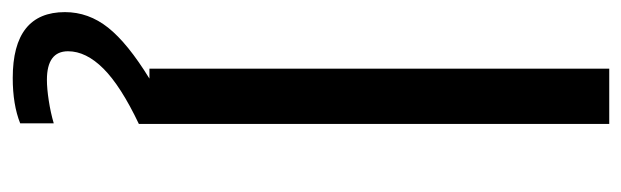

<svg xmlns="http://www.w3.org/2000/svg" viewBox="-368 -414 1000 309"><g transform="rotate(90 132.5 -260.0)"><path d="M89 -740H178V17Q117 46 89 74Q61 102 61 131Q61 165 107 165Q121 165 140.5 162Q160 159 177 154V208Q147 220 104 220Q-2 220 -2 136Q-2 98 23 66.5Q48 35 105 0H89Z"/></g></svg>

Font: Encode Sans
Style: Regular
Weight: 400
Designer: Pablo Impallari, Andres Torresi
Foundry: Pablo Impallari, Andres Torresi
Version: Version 1.000; ttfautohint (v1.00) -l 8 -r 50 -G 200 -x 14 -